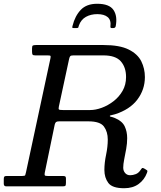

<svg xmlns="http://www.w3.org/2000/svg" viewBox="-60 -989 854 1019"><path d="M455.5 -969Q520 -969 542.2 -936.2Q564.5 -903.5 554 -849.5Q552 -840 540.5 -840H533.5Q525 -840 526 -848Q530.5 -882 511.8 -898Q493 -914 456.5 -914Q422 -914 396 -899.5Q370 -885 359 -854.5Q356.5 -847.5 355.8 -843.8Q355 -840 346 -840H332.5Q324.5 -840 323.8 -842.2Q323 -844.5 325 -852Q338 -904.5 368.8 -936.8Q399.5 -969 455.5 -969ZM720 -71.5Q706.5 -35 675.8 -12.5Q645 10 599 10Q536 10 515 -18Q494 -46 494 -87Q494 -124.5 503 -167.5Q512 -210.5 512 -248Q512 -289.5 491.8 -317.2Q471.5 -345 409 -345H254Q242.5 -345 237.8 -341.5Q233 -338 230.5 -328L177.5 -72Q175.5 -61.5 178 -58.2Q180.5 -55 194 -55H274Q281.5 -55 285.8 -52.8Q290 -50.5 290 -42V-20Q290 -8.5 287.8 -4.2Q285.5 0 274 0H-27Q-40 0 -40 -14V-38Q-40 -48.5 -37 -51.8Q-34 -55 -24 -55H57Q72 -55 73.8 -59.2Q75.5 -63.5 78 -75L207.5 -678.5Q210 -689.5 208 -692.2Q206 -695 193 -695H128Q115.5 -695 112.8 -699.2Q110 -703.5 110 -716V-732Q110 -745 114.5 -747.5Q119 -750 132 -750H489.5Q575 -750 622.8 -726.2Q670.5 -702.5 689.8 -663.8Q709 -625 709 -580Q709 -513.5 669 -460.5Q629 -407.5 550 -382.5Q537 -378.5 530 -377.5Q523 -376.5 523 -373.5Q523 -370 529.8 -369Q536.5 -368 550 -362.5Q588.5 -346.5 601.8 -318.5Q615 -290.5 615 -256Q615 -228 609.8 -198.8Q604.5 -169.5 599.2 -143.5Q594 -117.5 594 -99Q594 -82.5 604 -70.8Q614 -59 631 -59Q645 -59 660.8 -65Q676.5 -71 688 -89.5Q692.5 -96.5 695.5 -97.5Q698.5 -98.5 706.5 -94L713 -90Q720.5 -85.5 722 -83.2Q723.5 -81 720 -71.5ZM274 -405H419Q447.5 -405 480.2 -417Q513 -429 542.5 -451.8Q572 -474.5 590.5 -506.8Q609 -539 609 -580Q609 -632 581.2 -663.5Q553.5 -695 489 -695H330Q317.5 -695 313.5 -691.5Q309.5 -688 307 -677L252.5 -424Q249.5 -410.5 253.2 -407.8Q257 -405 274 -405Z"/></svg>

Font: Besley*
Style: Italic
Weight: 400
Italic angle: -13°
Designer: Owen Earl
Foundry: indestructible type*
Version: Version 2.000; ttfautohint (v1.8.3)